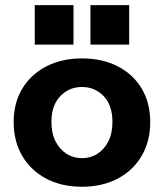

<svg xmlns="http://www.w3.org/2000/svg" viewBox="-20 -711 625 731"><path d="M519.8 -373.3C498.2 -409.6 468 -437.9 428.9 -458.1C389.8 -478.5 344.2 -488.6 292 -488.6C240.4 -488.6 195 -478.4 156 -458.1C117 -437.9 86.5 -409.6 64.7 -373.3C42.9 -337 32 -294.7 32 -246.1C32 -197.6 42.9 -154.7 64.7 -117.5C86.5 -80.3 117 -51.4 156 -30.9C195 -10.2 240.4 0 292.1 0C343.7 0 389 -10.3 428 -30.9C467.1 -51.4 497.5 -80.3 519.3 -117.5C541 -154.6 552 -197.6 552 -246.1C552 -294.7 541.3 -337.1 519.8 -373.3ZM392.5 -172.8C382.1 -152.2 368.1 -136.4 350.6 -125.3C333.1 -114.3 313.6 -108.8 292.1 -108.8C270.5 -108.8 251 -114.3 233.4 -125.3C215.9 -136.5 202 -152.3 191.5 -172.8C181 -193.4 175.8 -218.1 175.8 -247C175.8 -288.8 187 -321.4 209.5 -344.8C231.9 -368.1 259.3 -379.8 292 -379.8C324.6 -379.8 352 -368.3 374.5 -345.2C396.8 -322.2 408.1 -289.4 408.1 -247C408.1 -218.1 402.9 -193.4 392.5 -172.8ZM259.8 -541.1V-691.4H112.3V-541.1ZM471.8 -541.1V-691.4H324.3V-541.1Z"/></svg>

Font: Diatome Awesome Bold
Style: Regular
Weight: 400
Designer: 15.100.17
Foundry: 15.100.17
Version: Version 1.010;Fontself Maker 3.5.8